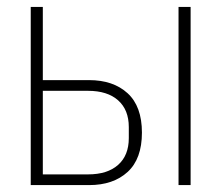

<svg xmlns="http://www.w3.org/2000/svg" viewBox="-20 -536 640 556"><path d="M69 -516H104V-304H238Q308 -304 349.5 -266Q391 -228 391 -152Q391 -76 349.5 -38Q308 0 238 0H69ZM235 -31Q291 -31 322 -58.5Q353 -86 353 -136V-168Q353 -218 322 -245.5Q291 -273 235 -273H104V-31ZM497 -516H532V0H497Z"/></svg>

Font: IBM Plex Mono ExtraLight
Style: Regular
Weight: 200
Monospace: yes
Designer: Mike Abbink, Paul van der Laan, Pieter van Rosmalen
Foundry: Bold Monday
Version: Version 2.3